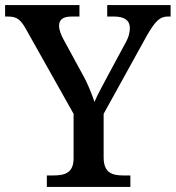

<svg xmlns="http://www.w3.org/2000/svg" viewBox="-24 -734 690 754"><path d="M160 0H488V-45H461C418 -45 383 -54 383 -116V-287L551 -591C585 -651 604 -669 634 -669H646V-714H397V-669H425C464 -669 486 -654 486 -624C486 -609 482 -588 468 -564L406 -449C384 -407 359 -363 347 -334C336 -365 322 -404 299 -444L225 -580C217 -595 208 -615 208 -633C208 -653 219 -669 256 -669H288V-714H-4V-669H9C45 -669 59 -654 80 -616L265 -287V-112C265 -54 229 -45 185 -45H160Z"/></svg>

Font: Noto Serif Gurmukhi Medium
Style: Regular
Weight: 500
Designer: Vaibhav Singh and the Monotype Design Team
Foundry: Monotype Imaging Inc.
Version: Version 2.004